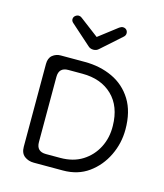

<svg xmlns="http://www.w3.org/2000/svg" viewBox="-89 -618 587 686"><g transform="rotate(15 205.0 -275.0)"><path d="M99 0Q79 0 64.5 -11Q50 -22 50 -46V-352Q50 -374 63 -384.5Q76 -395 93 -395H182Q239 -395 285 -373.5Q331 -352 358 -308.5Q385 -265 385 -199Q385 -148 363 -102.5Q341 -57 301.5 -28.5Q262 0 207 0ZM133 -41H186Q234 -41 268 -62.5Q302 -84 320.5 -120Q339 -156 338 -200Q337 -272 295.5 -312Q254 -352 185 -352H133Q98 -352 98 -317V-76Q98 -41 133 -41ZM119 -549Q125 -549 130 -545L200 -492L269 -545Q276 -550 282 -550Q290 -550 295 -545Q300 -540 300 -532Q300 -524 293 -518L220 -453Q212 -445 200 -445Q188 -445 180 -453L107 -518Q100 -524 100 -531Q100 -539 106 -544Q112 -549 119 -549Z"/></g></svg>

Font: Dongle Light
Style: Regular
Weight: 300
Designer: Yanghee Ryu
Foundry: Yanghee Ryu
Version: Version 2.000